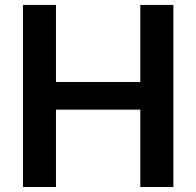

<svg xmlns="http://www.w3.org/2000/svg" viewBox="-20 -747 784 767"><path d="M71.7 0H203.5V-308.9H540.5V0H672.6V-727.3H540.5V-419.4H203.5V-727.3H71.7Z"/></svg>

Font: Margiela Sans Semi Bold
Style: Regular
Weight: 600
Designer: Stefan Endress, Andreas Faust
Version: Version 1.100;FEAKit 1.0